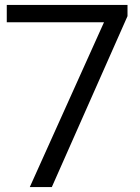

<svg xmlns="http://www.w3.org/2000/svg" viewBox="-20 -760 568 780"><path d="M7.5 -740H498V-694.5L190.5 0H101L402.5 -669.5H7.5Z"/></svg>

Font: Encode Sans Expanded
Style: Regular
Weight: 400
Width: 7
Designer: Multiple Designers
Foundry: Impallari Type
Version: Version 2.000